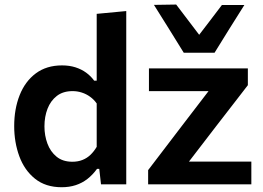

<svg xmlns="http://www.w3.org/2000/svg" viewBox="-20 -792 1132 825"><path d="M245 12.5Q176 12.5 130.5 -24Q85 -60.5 63 -120.5Q41 -180.5 41 -250Q41 -324 64.5 -383.2Q88 -442.5 134 -476.8Q180 -511 246.5 -511Q278 -511 304 -502.8Q330 -494.5 350.2 -479.8Q370.5 -465 384.5 -445.5H395.5V-493.5Q395.5 -555 395.5 -614.2Q395.5 -673.5 395.5 -732.5L522.5 -744.5Q522.5 -685 522.5 -623.2Q522.5 -561.5 522.5 -493.5V-217Q522.5 -155 522.5 -104.5Q522.5 -54 522.5 0H414L406.5 -66.5H397Q378 -40.5 355.5 -23Q333 -5.5 305.5 3.5Q278 12.5 245 12.5ZM291 -97Q315 -97 334.5 -104.8Q354 -112.5 369 -127Q384 -141.5 395.5 -161V-347.5Q383.5 -364.5 367.2 -376.2Q351 -388 331.8 -394.2Q312.5 -400.5 292 -400.5Q251 -400.5 224.2 -379.8Q197.5 -359 184.2 -324.8Q171 -290.5 171 -249Q171 -209.5 183.8 -175Q196.5 -140.5 223 -118.8Q249.5 -97 291 -97ZM616.5 0V-61Q655 -111.5 692.2 -160.2Q729.5 -209 763 -253L906 -439.5L922 -400.5H821Q796.5 -400.5 762.2 -400.5Q728 -400.5 690.8 -400.5Q653.5 -400.5 620 -400.5V-498H1045V-426Q1027 -402.5 1003.5 -372.2Q980 -342 955 -309.5Q930 -277 907 -247.5L768 -66.5L755.5 -97.5H866Q890.5 -97.5 924.2 -97.5Q958 -97.5 993.8 -97.5Q1029.5 -97.5 1060 -97.5V0ZM769.5 -565.5Q737.5 -617.5 705.5 -668.8Q673.5 -720 641.5 -771L737 -772.5Q765.5 -735 793.8 -697.8Q822 -660.5 851 -622.5H820.5Q849.5 -660 877.5 -696.8Q905.5 -733.5 933.5 -770.5H1030Q998 -720 966 -668.8Q934 -617.5 902 -565.5Z"/></svg>

Font: Commissioner Thin SemiBold
Style: Regular
Weight: 600
Version: Version 1.000